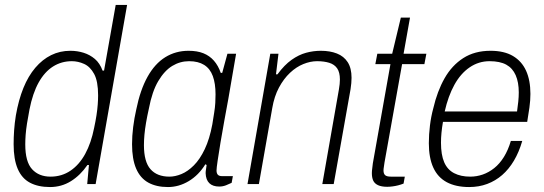

<svg xmlns="http://www.w3.org/2000/svg" viewBox="-20 -743 2194 775"><path d="M182 12Q134 12 101 -5.5Q68 -23 51.5 -61.5Q35 -100 35 -161Q35 -188 37 -217Q39 -246 44 -277Q55 -340 74.5 -388Q94 -436 122.5 -469.5Q151 -503 186.5 -520.5Q222 -538 264 -538Q292 -538 317.5 -530Q343 -522 363 -505Q383 -488 394 -458H400L447 -723H493L366 0H332L339 -77H333Q304 -35 266 -11.5Q228 12 182 12ZM184 -30Q229 -30 264.5 -54Q300 -78 324 -122Q348 -166 360 -227Q366 -255 369.5 -278Q373 -301 374.5 -321Q376 -341 376 -358Q376 -415 360 -444.5Q344 -474 319.5 -485Q295 -496 270 -496Q228 -496 194 -474.5Q160 -453 136 -410Q112 -367 99 -301Q93 -270 89 -244.5Q85 -219 83.5 -198.5Q82 -178 82 -160Q82 -90 109.5 -60Q137 -30 184 -30Z M658 12Q611 12 578.5 -6Q546 -24 529.5 -62.5Q513 -101 513 -161Q513 -194 517.5 -230Q522 -266 530 -301Q546 -380 575.5 -433Q605 -486 647 -512Q689 -538 741 -538Q776 -538 801 -528Q826 -518 843.5 -498Q861 -478 871 -449H877L898 -526H933L913 -410Q909 -384 901.5 -343Q894 -302 885.5 -256Q877 -210 870 -167.5Q863 -125 858.5 -94.5Q854 -64 854 -55Q854 -44 859 -38Q864 -32 877 -32H920L915 -5Q905 0 892 5Q879 10 865 10Q839 10 825 -3.5Q811 -17 810 -44Q810 -51 811.5 -59.5Q813 -68 814 -77L809 -80Q782 -36 742 -12Q702 12 658 12ZM664 -30Q687 -30 712.5 -40.5Q738 -51 762.5 -75.5Q787 -100 806.5 -141Q826 -182 837 -241Q841 -267 844.5 -288Q848 -309 849 -327.5Q850 -346 850 -362Q850 -406 839 -436Q828 -466 804 -481Q780 -496 743 -496Q707 -496 675.5 -477Q644 -458 619 -416Q594 -374 581 -305Q574 -274 569.5 -247.5Q565 -221 563 -199Q561 -177 561 -157Q561 -90 587.5 -60Q614 -30 664 -30Z M979 0 1071 -526H1104L1094 -443H1100Q1128 -481 1157 -501.5Q1186 -522 1215.5 -530Q1245 -538 1275 -538Q1312 -538 1340 -527Q1368 -516 1383.5 -492Q1399 -468 1399 -429Q1399 -419 1398 -407.5Q1397 -396 1395 -383L1327 0H1281L1348 -382Q1350 -393 1351 -403.5Q1352 -414 1352 -422Q1352 -451 1341 -467Q1330 -483 1309 -489.5Q1288 -496 1260 -496Q1233 -496 1204.5 -484.5Q1176 -473 1150.5 -449Q1125 -425 1106 -389.5Q1087 -354 1079 -307L1025 0Z M1543 11Q1520 11 1506 4.5Q1492 -2 1486.5 -14Q1481 -26 1481 -44Q1481 -53 1482.5 -63Q1484 -73 1485 -84L1556 -484H1495L1503 -526H1563L1598 -672H1635L1609 -526H1701L1693 -484H1603L1532 -87Q1531 -78 1529.5 -69.5Q1528 -61 1528 -55Q1528 -42 1534.5 -36Q1541 -30 1558 -30H1614L1609 -2Q1599 2 1587.5 5Q1576 8 1564 9.5Q1552 11 1543 11Z M1874 12Q1820 12 1783.5 -7.5Q1747 -27 1729 -66.5Q1711 -106 1711 -165Q1711 -200 1715.5 -236.5Q1720 -273 1729 -306Q1745 -375 1774.5 -427Q1804 -479 1850 -508.5Q1896 -538 1960 -538Q2015 -538 2050.5 -517Q2086 -496 2103.5 -457.5Q2121 -419 2121 -364Q2121 -338 2117 -309Q2113 -280 2108 -251H1768Q1764 -228 1762 -207Q1760 -186 1760 -167Q1760 -118 1773 -88Q1786 -58 1813 -44Q1840 -30 1878 -30Q1904 -30 1928.5 -38.5Q1953 -47 1975 -64.5Q1997 -82 2014 -109.5Q2031 -137 2042 -174H2088Q2075 -129 2054.5 -94.5Q2034 -60 2007 -36.5Q1980 -13 1946.5 -0.5Q1913 12 1874 12ZM1775 -293H2067Q2070 -314 2072 -333Q2074 -352 2074 -370Q2074 -411 2061.5 -439.5Q2049 -468 2023.5 -482Q1998 -496 1956 -496Q1912 -496 1875.5 -471Q1839 -446 1814 -400.5Q1789 -355 1775 -293Z"/></svg>

Font: Archivo SemiCondensed Thin
Style: Italic
Weight: 250
Width: 4
Italic angle: -10°
Designer: Hector Gatti
Foundry: Omnibus-Type
Version: Version 2.001